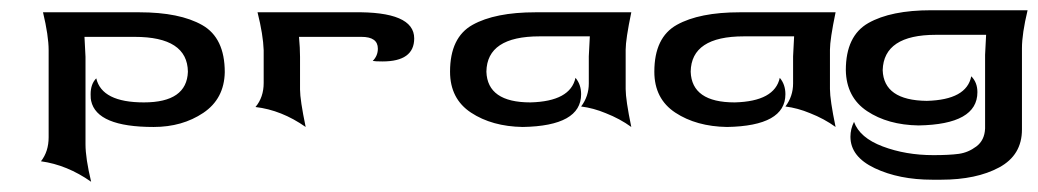

<svg xmlns="http://www.w3.org/2000/svg" viewBox="-20 -246 2027 375"><path d="M75 -148V22Q75 50 60 69Q111 76 158 109Q147 63 147 36V-135L145 -174H243Q346 -174 347 -106Q345 -46 261 -46Q179 -46 168 -93Q157 -82 157 -62Q157 -52 158 -49Q169 2 280 2Q336 2 377 -25.5Q418 -53 419 -105Q419 -172 375 -197Q331 -222 252 -222H64Q75 -176 75 -148Z M495 -135V-148Q494 -178 483 -222H654H670Q789 -224 789 -171Q789 -126 727 -126Q713 -126 708 -127Q718 -137 718 -151Q718 -174 686 -174H654H605H564Q566 -152 566 -135V-71Q566 -51 577 2Q530 -31 479 -37Q495 -56 495 -84Z M1202 -149V-72Q1202 -51 1213 2Q1191 -14 1163 -25Q1139 -35 1115 -38Q1130 -58 1130 -83V-136L1132 -175H1034Q931 -175 930 -106Q932 -46 1016 -46Q1094 -48 1104 -94Q1115 -81 1115 -62Q1115 0 1001 2Q941 1 900 -26Q859 -53 859 -106Q859 -173 903 -197.5Q947 -222 1026 -222H1213Q1202 -169 1202 -149Z M1601 -149V-72Q1601 -51 1612 2Q1590 -14 1562 -25Q1538 -35 1514 -38Q1529 -58 1529 -83V-136L1531 -175H1433Q1330 -175 1329 -106Q1331 -46 1415 -46Q1493 -48 1503 -94Q1514 -81 1514 -62Q1514 0 1400 2Q1340 1 1299 -26Q1258 -53 1258 -106Q1258 -173 1302 -197.5Q1346 -222 1425 -222H1612Q1601 -169 1601 -149Z M1904 5V-139L1906 -178H1808Q1706 -178 1704 -109Q1706 -50 1790 -49Q1868 -51 1877 -97Q1889 -85 1889 -66Q1889 -3 1774 -1Q1714 -2 1673.5 -29Q1633 -56 1632 -109Q1632 -176 1676 -201Q1720 -226 1799 -226H1987Q1976 -180 1976 -152V-3V7Q1976 57 1931.5 81Q1887 105 1818 105H1801Q1736 105 1688.5 82.5Q1641 60 1641 21Q1641 6 1648 -8Q1659 23 1704 40Q1749 57 1803 57Q1834 57 1852.5 54.5Q1871 52 1887 40Q1903 28 1904 5Z"/></svg>

Font: RIT Indira
Style: Bold
Weight: 700
Designer: Sudheer S
Version: 0.9